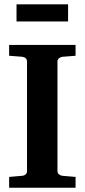

<svg xmlns="http://www.w3.org/2000/svg" viewBox="-20 -882 399 902"><path d="M22.9 0V-50.8L85 -56.2Q94.2 -57.1 100.6 -62.7Q106.9 -68.4 106.9 -78.1V-592.8Q106.9 -602.5 100.6 -608.4Q94.2 -614.3 85 -615.2L22.9 -620.1V-670.9H335V-620.1L272.9 -615.2Q264.6 -614.3 257.3 -608.4Q250 -602.5 250 -592.8V-78.1Q250 -68.4 257.3 -62.7Q264.6 -57.1 272.9 -56.2L335 -50.8V0ZM57.6 -781.2V-861.8H299.8V-781.2Z"/></svg>

Font: Charis SIL Am
Style: Bold
Weight: 700
Foundry: SIL International
Version: Version 5.000